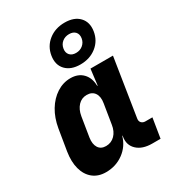

<svg xmlns="http://www.w3.org/2000/svg" viewBox="-203 -973 1006 1102"><g transform="rotate(-30 300.0 -421.5)"><path d="M174 10Q123 10 89 -17.5Q55 -45 42 -93.5Q29 -142 39 -205L62 -345Q73 -409 102 -457Q131 -505 173.5 -532.5Q216 -560 265 -560Q316 -560 346 -529Q376 -498 377 -445H380L393 -550H542L482 -168Q479 -151 488.5 -140.5Q498 -130 515 -130H561L540 0H485Q421 0 386 -32.5Q351 -65 359 -117L360 -125H358Q341 -64 290.5 -27Q240 10 174 10ZM249 -120Q284 -120 308 -144.5Q332 -169 338 -210L359 -340Q366 -381 349.5 -405.5Q333 -430 298 -430Q264 -430 241 -405.5Q218 -381 211 -340L190 -210Q184 -169 199.5 -144.5Q215 -120 249 -120ZM356 -599Q293 -599 260 -634Q227 -669 236 -726Q245 -783 289 -818Q333 -853 396 -853Q459 -853 492 -818Q525 -783 516 -726Q507 -669 463 -634Q419 -599 356 -599ZM367 -669Q394 -669 413 -685Q432 -701 436 -726Q440 -752 426 -767.5Q412 -783 385 -783Q358 -783 339 -767.5Q320 -752 316 -726Q312 -701 326 -685Q340 -669 367 -669Z"/></g></svg>

Font: JetBrains Mono NL ExtraBold
Style: Italic
Weight: 800
Italic angle: -9°
Monospace: yes
Designer: Philipp Nurullin, Konstantin Bulenkov
Foundry: JetBrains
Version: Version 2.305; ttfautohint (v1.8.4.7-5d5b)